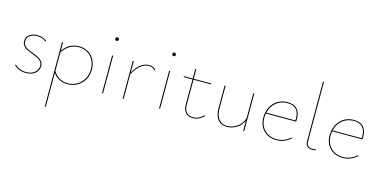

<svg xmlns="http://www.w3.org/2000/svg" viewBox="-89 -1209 3973 1997"><g transform="rotate(15 1897.0 -211.0)"><path d="M46 -48 54 -55Q74 -33 107.5 -20Q141 -7 177 -7Q230 -7 265.5 -35Q301 -63 301 -106Q301 -134 286 -152.5Q271 -171 248.5 -182Q226 -193 189 -207Q150 -222 127.5 -233.5Q105 -245 89 -265Q73 -285 73 -314Q73 -358 107 -383.5Q141 -409 191 -409Q220 -409 247 -400Q274 -391 295 -374L288 -366Q270 -382 244 -390.5Q218 -399 191 -399Q145 -399 114.5 -375.5Q84 -352 84 -314Q84 -288 98.5 -270.5Q113 -253 134.5 -242Q156 -231 193 -217Q234 -201 257 -189Q280 -177 296 -157Q312 -137 312 -106Q312 -58 273.5 -27.5Q235 3 177 3Q137 3 102 -11Q67 -25 46 -48Z M831 -209Q831 -148 804 -100Q777 -52 730 -24.5Q683 3 624 3Q575 3 535 -17Q495 -37 468 -77V289H457V-406H468V-314Q532 -409 643 -409Q699 -409 741.5 -383Q784 -357 807.5 -311.5Q831 -266 831 -209ZM820 -209Q820 -264 797.5 -307Q775 -350 735 -374.5Q695 -399 643 -399Q533 -399 468 -296V-97Q493 -53 533 -30Q573 -7 624 -7Q680 -7 724.5 -33.5Q769 -60 794.5 -106Q820 -152 820 -209Z M983 -583Q983 -591 988.5 -596.5Q994 -602 1002 -602Q1010 -602 1015.5 -596.5Q1021 -591 1021 -583Q1021 -576 1015.5 -570Q1010 -564 1002 -564Q994 -564 988.5 -569.5Q983 -575 983 -583ZM996 -406H1007V0H996Z M1470 -376 1462 -369Q1438 -399 1394 -399Q1346 -399 1305.5 -365Q1265 -331 1229 -267V0H1218V-406H1229V-285Q1300 -409 1395 -409Q1443 -409 1470 -376Z M1597 -583Q1597 -591 1602.5 -596.5Q1608 -602 1616 -602Q1624 -602 1629.5 -596.5Q1635 -591 1635 -583Q1635 -576 1629.5 -570Q1624 -564 1616 -564Q1608 -564 1602.5 -569.5Q1597 -575 1597 -583ZM1610 -406H1621V0H1610Z M2094 -47Q2040 7 1974 7Q1923 7 1895.5 -23.5Q1868 -54 1868 -108V-381H1773V-391H1868V-493H1879V-391H2068V-381H1879V-108Q1879 -58 1904 -30.5Q1929 -3 1975 -3Q2036 -3 2086 -54Z M2527 -406V0H2516V-110Q2490 -53 2440.5 -25Q2391 3 2340 3Q2278 3 2242.5 -39Q2207 -81 2207 -157V-406H2218V-157Q2218 -87 2250.5 -47Q2283 -7 2340 -7Q2393 -7 2444.5 -40Q2496 -73 2516 -138V-406Z M3026 -57Q2958 3 2876 3Q2788 3 2735 -50Q2682 -103 2682 -189Q2682 -254 2708.5 -304Q2735 -354 2781 -381.5Q2827 -409 2884 -409Q2956 -409 2990 -371.5Q3024 -334 3024 -267Q3024 -245 3023 -236H2697Q2693 -216 2693 -189Q2693 -107 2743.5 -57Q2794 -7 2876 -7Q2955 -7 3019 -65ZM2699 -246H3012Q3013 -253 3013 -266Q3013 -399 2886 -399Q2817 -399 2766 -357.5Q2715 -316 2699 -246Z M3185 -71V-711H3196V-71Q3196 -37 3212.5 -22Q3229 -7 3261 -7Q3277 -7 3296 -10L3298 0Q3279 3 3261 3Q3224 3 3204.5 -14.5Q3185 -32 3185 -71Z M3740 -57Q3672 3 3590 3Q3502 3 3449 -50Q3396 -103 3396 -189Q3396 -254 3422.5 -304Q3449 -354 3495 -381.5Q3541 -409 3598 -409Q3670 -409 3704 -371.5Q3738 -334 3738 -267Q3738 -245 3737 -236H3411Q3407 -216 3407 -189Q3407 -107 3457.5 -57Q3508 -7 3590 -7Q3669 -7 3733 -65ZM3413 -246H3726Q3727 -253 3727 -266Q3727 -399 3600 -399Q3531 -399 3480 -357.5Q3429 -316 3413 -246Z"/></g></svg>

Font: Ysabeau Infant Hairline
Style: Regular
Weight: 100
Designer: Christian Thalmann (Catharsis Fonts)
Version: Version 0.003